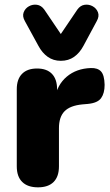

<svg xmlns="http://www.w3.org/2000/svg" viewBox="-20 -795 474 824"><path d="M143 9Q99 9 75.5 -14Q52 -37 52 -81V-412Q52 -455 74.5 -478Q97 -501 139 -501Q181 -501 203 -478Q225 -455 225 -412V-371H215Q225 -431 266.5 -466Q308 -501 370 -503Q399 -504 413.5 -488.5Q428 -473 429 -431Q429 -395 414 -374Q399 -353 357 -349L334 -347Q281 -342 257 -317.5Q233 -293 233 -245V-81Q233 -37 210 -14Q187 9 143 9ZM241 -534Q209 -534 185 -551Q161 -568 145 -598L87 -704Q75 -725 81.5 -742Q88 -759 104 -768Q120 -777 138.5 -774.5Q157 -772 170 -754L241 -649L312 -754Q325 -772 343.5 -774.5Q362 -777 378 -768Q394 -759 400.5 -742Q407 -725 395 -704L338 -598Q322 -568 298 -551Q274 -534 241 -534Z"/></svg>

Font: Nunito ExtraLight Black
Style: Regular
Weight: 900
Version: Version 3.602